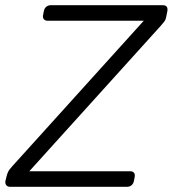

<svg xmlns="http://www.w3.org/2000/svg" viewBox="-39 -720 665 740"><path d="M0 0Q-10 0 -15 -6.5Q-20 -13 -18 -23L-13 -43Q-9 -58 -2 -67Q5 -76 9 -80L515 -640H145Q135 -640 130 -646Q125 -652 127 -662L130 -677Q132 -688 139.5 -694Q147 -700 157 -700H588Q599 -700 603.5 -694Q608 -688 606 -677L602 -657Q600 -644 593.5 -636Q587 -628 581 -621L74 -60H462Q473 -60 477.5 -54Q482 -48 480 -37L477 -22Q475 -12 468 -6Q461 0 450 0Z"/></svg>

Font: Rubik Light
Style: Italic
Weight: 300
Italic angle: -12°
Designer: Hubert and Fischer
Foundry: Hubert and Fischer
Version: Version 2.300;gftools[0.9.30]